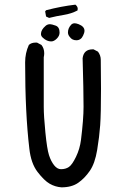

<svg xmlns="http://www.w3.org/2000/svg" viewBox="-20 -815 540 825"><path d="M244 -10Q217 -12 193.5 -25.5Q170 -39 141.5 -76Q113 -113 106 -177Q88 -328 88 -547Q88 -587 104 -622Q115 -632 133 -632H139L158 -622Q170 -607 170 -586Q170 -578 168 -569V-444Q168 -394 168 -355.5Q168 -317 175 -246Q182 -175 190.5 -148.5Q199 -122 212.5 -105Q226 -88 242 -88Q262 -88 276 -97.5Q290 -107 306.5 -141Q323 -175 328 -214Q339 -303 339 -356Q339 -426 335 -565Q340 -603 378 -603H382L401 -593Q413 -577 413 -558L414 -434Q414 -326 410.5 -277Q407 -228 397.5 -170.5Q388 -113 366 -81Q344 -49 316 -29.5Q288 -10 244 -10ZM200 -637Q181 -637 164 -653Q156 -660 156 -669Q156 -687 176 -704Q184 -711 195 -711Q202 -711 219 -705Q236 -699 236 -675Q236 -661 224 -649Q212 -637 200 -637ZM308 -642Q290 -642 280 -656Q272 -665 272 -676Q272 -694 286 -709Q292 -715 301 -715Q307 -715 318 -711Q343 -701 343 -683Q343 -674 337 -662Q328 -642 308 -642ZM191 -738 178 -744 174 -766 178 -771Q243 -788 304 -795Q314 -787 314 -777L313 -770Q286 -756 254.5 -751Q223 -746 191 -738Z"/></svg>

Font: Xiaolai SC
Style: Regular
Weight: 400
Designer: Nozomi Seto 瀬戸のぞみ
Version: Version 3.11;December 4, 2020;FontCreator 13.0.0.2613 64-bit